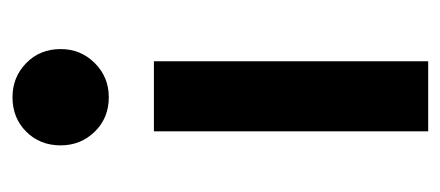

<svg xmlns="http://www.w3.org/2000/svg" viewBox="-224 -334 722 315"><g transform="rotate(-90 137.5 -176.0)"><path d="M195 165H80V-285H195ZM215 -438Q215 -405 192 -382Q169 -359 136 -359Q102 -359 79.5 -382Q57 -405 57 -438Q57 -472 79.5 -494.5Q102 -517 136 -517Q169 -517 192 -494.5Q215 -472 215 -438Z"/></g></svg>

Font: Hind Madurai SemiBold
Style: Regular
Weight: 600
Designer: Jyotish Sonowal
Foundry: Indian Type Foundry
Version: Version 1.001;PS 1.0;hotconv 1.0.86;makeotf.lib2.5.63406; tt